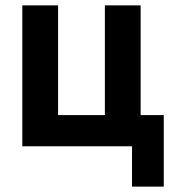

<svg xmlns="http://www.w3.org/2000/svg" viewBox="-20 -544 648 714"><path d="M63 -524H196V-116H370V-524H503V-116H589V150H471V0H63Z"/></svg>

Font: Oxford Sans
Style: Bold
Weight: 700
Designer: Matt McInerney, Pablo Impallari, Rodrigo Fuenzalida
Foundry: Matt McInerney, Pablo Impallari, Rodrigo Fuenzalida
Version: Version 3.000g; ttfautohint (v1.5) -l 8 -r 28 -G 28 -x 14 -D